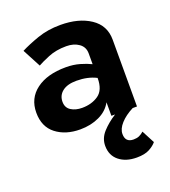

<svg xmlns="http://www.w3.org/2000/svg" viewBox="-128 -567 782 881"><g transform="rotate(-20 263.0 -126.0)"><path d="M115 -329 68 -418Q103 -436 154 -454Q205 -472 267 -472Q356 -472 413 -434Q470 -396 470 -326V0H449Q410 20 387 45.5Q364 71 364 96Q364 137 404 137Q420 137 431.5 132Q443 127 454 117L487 180Q475 195 452 207.5Q429 220 390 220Q337 220 304 193.5Q271 167 271 120Q271 83 298 53.5Q325 24 363 0H345V-66Q325 -29 283.5 -9.5Q242 10 190 10Q119 10 72.5 -26Q26 -62 26 -131Q26 -201 79.5 -241Q133 -281 224 -281Q261 -281 292 -272Q323 -263 345 -252V-305Q345 -336 320.5 -353.5Q296 -371 259 -371Q209 -371 170.5 -355Q132 -339 115 -329ZM156 -137Q156 -108 178 -94Q200 -80 232 -80Q279 -80 312 -103Q345 -126 345 -184V-185Q304 -206 249 -206Q204 -206 180 -187Q156 -168 156 -137Z"/></g></svg>

Font: Jost* Semi
Style: Regular
Weight: 600
Version: Version 3.7